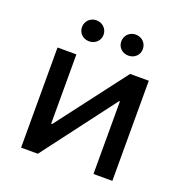

<svg xmlns="http://www.w3.org/2000/svg" viewBox="-128 -823 894 937"><g transform="rotate(20 319.0 -355.0)"><path d="M420 -601C452 -601 476 -624 476 -655C476 -686 452 -710 420 -710C388 -710 364 -686 364 -655C364 -624 388 -601 420 -601ZM216 -601C247 -601 272 -624 272 -655C272 -686 247 -710 216 -710C184 -710 160 -686 160 -655C160 -624 184 -601 216 -601ZM82 0H169L454 -377H458V0H556V-520H459L185 -160H180V-520H82Z"/></g></svg>

Font: Fixel Display Medium
Style: Regular
Weight: 500
Designer: AlfaBravo + MacPaw
Foundry: Kyrylo Tkachov, Marchela Mozhyna, Serhii Makarenko, Maria Weinstein, Zakhar Kryvoshyya
Version: Version 1.211